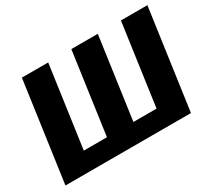

<svg xmlns="http://www.w3.org/2000/svg" viewBox="-133 -920 1261 1150"><g transform="rotate(-30 497.5 -345.0)"><path d="M302 -690 205 0H23L120 -690ZM767 -126 750 0H197L214 -126ZM645 -690 548 0H365L462 -690ZM988 -690 891 0H708L805 -690Z"/></g></svg>

Font: Exo 2 ExtraBold
Style: Italic
Weight: 800
Italic angle: -8°
Designer: Natanael Gama
Foundry: Natanael Gama
Version: Version 2.010